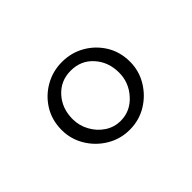

<svg xmlns="http://www.w3.org/2000/svg" viewBox="-63 -922 528 528"><g transform="rotate(-45 201.0 -658.0)"><path d="M201 -526.5Q165 -526.5 134.8 -544.5Q104.5 -562.5 86.2 -592.8Q68 -623 68 -658.5Q68 -696.5 86.2 -726.2Q104.5 -756 134.8 -773.2Q165 -790.5 201 -790.5Q237.5 -790.5 267.5 -773.2Q297.5 -756 315.8 -726.2Q334 -696.5 334 -658.5Q334 -623 315.8 -592.8Q297.5 -562.5 267.5 -544.5Q237.5 -526.5 201 -526.5ZM201 -561.5Q238.5 -561.5 265 -590.8Q291.5 -620 291.5 -658.5Q291.5 -700 266.2 -728.2Q241 -756.5 201 -756.5Q161.5 -756.5 136 -728.2Q110.5 -700 110.5 -658.5Q110.5 -633 122.8 -610.8Q135 -588.5 155.5 -575Q176 -561.5 201 -561.5Z"/></g></svg>

Font: Merriweather 144pt Black
Style: Regular
Weight: 900
Version: Version 2.100